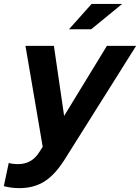

<svg xmlns="http://www.w3.org/2000/svg" viewBox="-77 -760 725 994"><path d="M23.7 214Q1.4 214 -18.7 211.2Q-38.8 208.5 -57.2 203.7L-31.7 83.6Q-12.5 89.6 17.4 89.6Q52.4 89.6 80.2 73.8Q107.9 58.1 128.1 24.9L144.1 -0.2L54.9 -522.4H202.1L255 -160L476.4 -522.4H627.6L259.6 62.8Q209.2 143.6 154 178.8Q98.8 214 23.7 214ZM280.1 -608.4 397.1 -739.6H555.4L395.1 -608.4Z"/></svg>

Font: Red Hat Display VF
Style: Italic
Weight: 300
Italic angle: -12°
Designer: Pentagram, MCKL
Foundry: Pentagram, MCKL
Version: Version 1.010